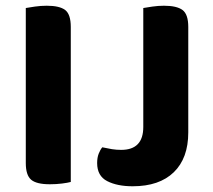

<svg xmlns="http://www.w3.org/2000/svg" viewBox="-20 -636 744 670"><path d="M154 7Q107 7 88.5 -9Q70 -25 70 -67V-608Q81 -610 101.5 -613Q122 -616 143 -616Q188 -616 207.5 -601Q227 -586 227 -542V-1Q216 2 196 4.5Q176 7 154 7ZM637 -174Q637 -84 586.5 -35Q536 14 443 14Q389 14 354 -4Q319 -22 319 -67Q319 -86 324.5 -100Q330 -114 337 -122Q355 -118 370.5 -115.5Q386 -113 403 -113Q480 -113 480 -193V-608Q491 -610 511.5 -613Q532 -616 552 -616Q597 -616 617 -601Q637 -586 637 -542Z"/></svg>

Font: Baloo Bhai 2
Style: Bold
Weight: 700
Designer: Supriya Tembe, Noopur Datye and Ek Type
Foundry: Ek Type
Version: Version 1.640;PS 1.000;hotconv 16.6.51;makeotf.lib2.5.65220;